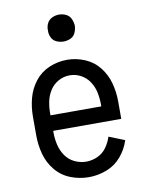

<svg xmlns="http://www.w3.org/2000/svg" viewBox="-85 -809 670 878"><g transform="rotate(-10 250.0 -370.0)"><path d="M257 8Q213 8 172 -8Q131 -24 103 -58Q75 -92 63.5 -134.5Q52 -177 52 -220V-310Q52 -353 63 -394.5Q74 -436 100.5 -470Q127 -504 167 -521Q207 -538 250 -538Q293 -538 333 -521Q373 -504 399.5 -470Q426 -436 437 -394.5Q448 -353 448 -310V-229H132V-220Q132 -192 138.5 -164Q145 -136 161 -112.5Q177 -89 203 -76.5Q229 -64 257 -64Q284 -64 309.5 -75.5Q335 -87 351.5 -110Q368 -133 376 -159L449 -130Q436 -89 408 -56Q380 -23 339.5 -7.5Q299 8 257 8ZM132 -301H368V-310Q368 -338 362.5 -365Q357 -392 342 -415.5Q327 -439 302.5 -452.5Q278 -466 250 -466Q222 -466 197.5 -452.5Q173 -439 158 -415.5Q143 -392 137.5 -365Q132 -338 132 -310ZM250 -623Q233 -623 217.5 -630Q202 -637 194.5 -652.5Q187 -668 188 -685Q187 -702 194.5 -717.5Q202 -733 217.5 -740.5Q233 -748 250 -748Q267 -748 282.5 -740.5Q298 -733 305 -717.5Q312 -702 313 -685Q312 -668 305 -652.5Q298 -637 282.5 -630Q267 -623 250 -623Z"/></g></svg>

Font: Iosevka SS01
Style: Regular
Weight: 400
Monospace: yes
Designer: Belleve Invis
Foundry: Belleve Invis
Version: 2.3.3; ttfautohint (v1.8.3)